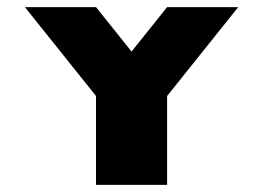

<svg xmlns="http://www.w3.org/2000/svg" viewBox="-20 -520 740 540"><path d="M50 -500H250L350 -375L450 -500H650L450 -250V0H250V-250Z"/></svg>

Font: Tokeely Brookings
Style: Regular
Weight: 400
Designer: Peter Wiegel
Foundry: Peter Wiegel
Version: Version 2.001